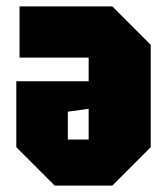

<svg xmlns="http://www.w3.org/2000/svg" viewBox="-20 -580 522 600"><path d="M451 -440V-120L331 0H151L31 -120V-326H257V-400H41V-560H331ZM257 -240 192 -231V-144H257Z"/></svg>

Font: Tektur Condensed ExtraBold
Style: Regular
Weight: 800
Width: 3
Designer: Adam Jagosz
Foundry: Adam Jagosz
Version: Version 1.005;gftools[0.9.30]